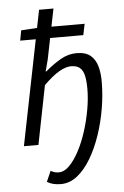

<svg xmlns="http://www.w3.org/2000/svg" viewBox="-61 -755 658 1016"><g transform="rotate(-5 268.0 -247.5)"><path d="M220.9 216.8Q198.2 216.8 179.9 212.1Q161.6 207.4 147.7 198.4L172.6 142Q184 149 194.2 151.5Q204.4 154 215.5 154Q244 154 271.2 126.8Q298.4 99.6 322.8 54Q347.1 8.3 365.1 -47.7Q383.2 -103.7 393.6 -162.2Q404.1 -220.8 404.1 -272.4Q404.1 -314.5 398 -342.6Q391.9 -370.8 375.4 -385.3Q358.9 -399.8 328.3 -399.8Q299.6 -399.8 263.8 -378.8Q228 -357.8 182.1 -312.2L120.2 0H43.1L185.9 -712.2H262.4L208.5 -445.5L192.2 -384.1H196.2Q237.5 -419.6 278.4 -443Q319.4 -466.3 363 -466.3Q411.9 -466.3 437.8 -444.1Q463.6 -421.9 473.8 -384Q484 -346.2 483 -297.4Q482.6 -232.3 470.6 -161.2Q458.6 -90 435.8 -22.9Q413 44.3 381 98.4Q348.9 152.4 308.7 184.6Q268.4 216.8 220.9 216.8ZM72.1 -558.2 82.2 -612.1 167.6 -617.4H419.6L407.5 -558.2Z"/></g></svg>

Font: Source Sans 3
Style: Italic
Weight: 200
Italic angle: -11°
Designer: Paul D. Hunt
Foundry: Adobe
Version: Version 3.046;hotconv 1.0.118;makeotfexe 2.5.65603